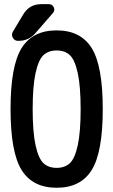

<svg xmlns="http://www.w3.org/2000/svg" viewBox="-20 -885 540 915"><path d="M313 -622.1Q289.1 -644.5 250 -644.5Q210.9 -644.5 187 -622.1Q163.1 -599.6 149.4 -536.6Q135.7 -473.6 135.7 -364.7Q135.7 -255.9 149.4 -192.9Q163.1 -129.9 187 -107.4Q210.9 -85 250 -85Q289.1 -85 313 -107.4Q336.9 -129.9 350.6 -192.9Q364.3 -255.9 364.3 -364.7Q364.3 -473.6 350.6 -536.6Q336.9 -599.6 313 -622.1ZM417 -74.7Q364.3 9.8 250 9.8Q135.7 9.8 83 -74.7Q30.3 -159.2 30.3 -365.2Q30.3 -571.3 83 -655.8Q135.7 -740.2 250 -740.2Q364.3 -740.2 417 -655.8Q469.7 -571.3 469.7 -365.2Q469.7 -159.2 417 -74.7ZM176.8 -865.2H212.9Q229.5 -865.2 236.3 -850.1Q243.2 -835 232.4 -823.2L148.4 -726.6Q116.2 -689.5 65.4 -690.4Q49.8 -690.4 41.5 -704.6Q33.2 -718.8 41 -733.4L90.8 -816.4Q120.1 -865.2 176.8 -865.2Z"/></svg>

Font: Rounded Mgen+ 2m medium
Style: Regular
Weight: 500
Designer: [Source Han Sans]
Ryoko NISHIZUKA  (kana & ideographs); Paul D. Hunt (Latin, Greek & Cyrillic); Wenlong ZHANG  (bopomofo
Version: Version 1.059.20150602